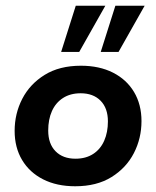

<svg xmlns="http://www.w3.org/2000/svg" viewBox="-20 -639 544 669"><path d="M242 10Q178 10 130.5 -14Q83 -38 57 -81.5Q31 -125 31 -183Q31 -243 57.5 -294.5Q84 -346 135.5 -378Q187 -410 262 -410Q326 -410 373.5 -386Q421 -362 447 -318.5Q473 -275 473 -217Q473 -157 446.5 -105.5Q420 -54 368.5 -22Q317 10 242 10ZM243 -86Q279 -86 304.5 -102.5Q330 -119 343 -148.5Q356 -178 356 -216Q356 -262 330.5 -288Q305 -314 261 -314Q225 -314 199.5 -297.5Q174 -281 161 -252Q148 -223 148 -184Q148 -138 173.5 -112Q199 -86 243 -86ZM193 -458 244 -619H347L256 -458ZM331 -458 382 -619H484L393 -458Z"/></svg>

Font: Rokkitt SemiBold
Style: Bold Italic
Weight: 700
Italic angle: -9°
Version: Version 3.103